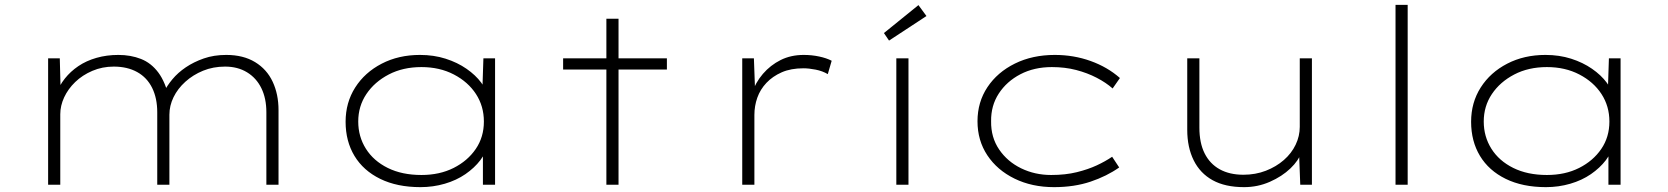

<svg xmlns="http://www.w3.org/2000/svg" viewBox="-20 -760 6863 790"><path d="M178 0V-520H226L230 -367L213 -376Q224 -408 247 -437Q270 -466 302.5 -488Q335 -510 377 -522Q419 -534 467 -534Q518 -534 560 -517.5Q602 -501 631.5 -461.5Q661 -422 677 -352L655 -371V-382Q667 -407 689.5 -434Q712 -461 744.5 -483Q777 -505 818.5 -519.5Q860 -534 911 -534Q981 -534 1029.5 -504.5Q1078 -475 1102 -423.5Q1126 -372 1126 -307V0H1076V-298Q1076 -355 1055.5 -397Q1035 -439 996.5 -462.5Q958 -486 906 -486Q857 -486 815.5 -469Q774 -452 742.5 -423.5Q711 -395 694 -360Q677 -325 677 -288V0H627V-298Q627 -356 606 -398.5Q585 -441 544.5 -463.5Q504 -486 448 -486Q401 -486 360 -468.5Q319 -451 289.5 -422.5Q260 -394 244 -359.5Q228 -325 228 -290V0Z M1710 10Q1614 10 1544.5 -24Q1475 -58 1438.5 -118.5Q1402 -179 1402 -259Q1402 -338 1441.5 -400Q1481 -462 1550.5 -498Q1620 -534 1708 -534Q1765 -534 1813.5 -518.5Q1862 -503 1899.5 -477Q1937 -451 1960 -420Q1983 -389 1989 -359L1964 -367L1969 -520H2017V0H1967V-146L1986 -169Q1981 -133 1956.5 -101Q1932 -69 1895 -43.5Q1858 -18 1810 -4Q1762 10 1710 10ZM1714 -40Q1789 -40 1846.5 -69Q1904 -98 1937.5 -147Q1971 -196 1971 -260Q1971 -323 1938.5 -373Q1906 -423 1847.5 -453.5Q1789 -484 1714 -484Q1638 -484 1579.5 -453.5Q1521 -423 1487.5 -373Q1454 -323 1454 -260Q1454 -198 1485.5 -148Q1517 -98 1575.5 -69Q1634 -40 1714 -40Z M2475 0V-683H2525V0ZM2297 -474V-520H2724V-474Z M3034 0V-520H3082L3087 -383L3072 -372Q3088 -420 3119 -456Q3150 -492 3192 -513Q3234 -534 3287 -534Q3320 -534 3350.5 -527.5Q3381 -521 3402 -510L3386 -455Q3364 -468 3336 -473.5Q3308 -479 3286 -479Q3234 -479 3196.5 -462.5Q3159 -446 3133.5 -419Q3108 -392 3096 -358Q3084 -324 3084 -287V0Z M3668 0V-520H3718V0ZM3638 -593 3617 -624 3759 -739 3792 -694Z M4317 10Q4226 10 4154.5 -25Q4083 -60 4042.5 -121Q4002 -182 4002 -261Q4002 -340 4043 -401.5Q4084 -463 4156 -498.5Q4228 -534 4320 -534Q4398 -534 4467.5 -509Q4537 -484 4588 -439L4558 -396Q4531 -420 4492.5 -440Q4454 -460 4408 -472Q4362 -484 4308 -484Q4235 -484 4178.5 -454.5Q4122 -425 4089.5 -375Q4057 -325 4058 -261Q4057 -195 4091 -145Q4125 -95 4181.5 -67.5Q4238 -40 4305 -40Q4364 -40 4410.5 -51.5Q4457 -63 4492.5 -79.5Q4528 -96 4556 -115L4585 -71Q4534 -35 4467 -12.5Q4400 10 4317 10Z M5099 10Q5021 10 4969.5 -18.5Q4918 -47 4891.5 -100.5Q4865 -154 4865 -226V-520H4915V-235Q4915 -172 4936.5 -129Q4958 -86 4998.5 -63.5Q5039 -41 5096 -41Q5146 -41 5188.5 -57.5Q5231 -74 5262.5 -101.5Q5294 -129 5311 -164.5Q5328 -200 5328 -238V-520H5378V0H5330L5325 -132L5334 -133Q5324 -100 5289.5 -67Q5255 -34 5205 -12Q5155 10 5099 10Z M5722 0V-740H5772V0Z M6341 10Q6245 10 6175.5 -24Q6106 -58 6069.5 -118.5Q6033 -179 6033 -259Q6033 -338 6072.5 -400Q6112 -462 6181.5 -498Q6251 -534 6339 -534Q6396 -534 6444.5 -518.5Q6493 -503 6530.5 -477Q6568 -451 6591 -420Q6614 -389 6620 -359L6595 -367L6600 -520H6648V0H6598V-146L6617 -169Q6612 -133 6587.5 -101Q6563 -69 6526 -43.5Q6489 -18 6441 -4Q6393 10 6341 10ZM6345 -40Q6420 -40 6477.5 -69Q6535 -98 6568.5 -147Q6602 -196 6602 -260Q6602 -323 6569.5 -373Q6537 -423 6478.5 -453.5Q6420 -484 6345 -484Q6269 -484 6210.5 -453.5Q6152 -423 6118.5 -373Q6085 -323 6085 -260Q6085 -198 6116.5 -148Q6148 -98 6206.5 -69Q6265 -40 6345 -40Z"/></svg>

Font: Lexend Tera ExtraLight
Style: Regular
Weight: 250
Designer: Bonnie Shaver-Troup, Thomas Jockin
Foundry: Lexend
Version: Version 1.007